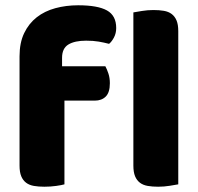

<svg xmlns="http://www.w3.org/2000/svg" viewBox="-20 -699 750 727"><path d="M54 -486Q54 -537 71.5 -573.5Q89 -610 119 -633.5Q149 -657 189.5 -668Q230 -679 276 -679Q350 -679 385 -659.5Q420 -640 420 -593Q420 -573 411.5 -557Q403 -541 393 -533Q374 -538 353.5 -541.5Q333 -545 306 -545Q263 -545 239 -530.5Q215 -516 215 -480V-448H379Q385 -437 390.5 -420.5Q396 -404 396 -384Q396 -349 380.5 -333.5Q365 -318 339 -318H224V-1Q214 2 192.5 5Q171 8 148 8Q126 8 108.5 5Q91 2 79 -7Q67 -16 60.5 -31.5Q54 -47 54 -72ZM655 -1Q644 1 622.5 4.5Q601 8 579 8Q557 8 539.5 5Q522 2 510 -7Q498 -16 491.5 -31.5Q485 -47 485 -72V-652Q496 -654 517.5 -657.5Q539 -661 561 -661Q583 -661 600.5 -658Q618 -655 630 -646Q642 -637 648.5 -621.5Q655 -606 655 -581Z"/></svg>

Font: Baloo Cyrillic
Style: Regular
Weight: 400
Designer: Ek Type, Denis Ignatov
Foundry: Ek Type
Version: Version 1.50 July 26, 2019